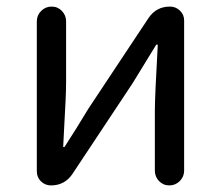

<svg xmlns="http://www.w3.org/2000/svg" viewBox="-20 -563 671 583"><path d="M134.8 0Q117.2 0 104.5 -12.2Q91.8 -24.4 91.8 -43V-498Q91.8 -516.6 105 -529.8Q118.2 -543 136.7 -543Q155.3 -543 168 -529.8Q180.7 -516.6 180.7 -498V-316.4Q180.7 -291 179.2 -258.3Q177.7 -225.6 175.3 -184.1Q172.9 -142.6 171.9 -118.2Q171.9 -116.2 173.8 -116.2Q175.8 -116.2 176.8 -118.2Q212.9 -173.8 248 -232.4L430.7 -507.8Q454.1 -543 496.1 -543Q513.7 -543 526.4 -530.8Q539.1 -518.6 539.1 -501V-44.9Q539.1 -26.4 525.9 -13.2Q512.7 0 494.1 0Q475.6 0 462.9 -13.2Q450.2 -26.4 450.2 -44.9V-226.6Q450.2 -268.6 459 -425.8Q459 -427.7 457 -427.7Q455.1 -427.7 454.1 -426.8Q397.5 -335 382.8 -310.5L200.2 -35.2Q176.8 0 134.8 0Z"/></svg>

Font: Gen Jyuu Gothic P Regular
Style: Regular
Weight: 400
Designer: [Source Han Sans]
Ryoko NISHIZUKA  (kana & ideographs); Paul D. Hunt (Latin, Greek & Cyrillic); Wenlong ZHANG  (bopomofo
Version: Version 1.002.20150607